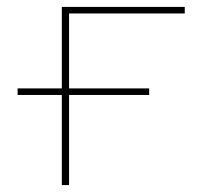

<svg xmlns="http://www.w3.org/2000/svg" viewBox="-20 -536 640 556"><path d="M159 -261H31V-280H159V-516H515V-497H180V-280H412V-261H180V0H159Z"/></svg>

Font: IBM Plex Mono Thin
Style: Regular
Weight: 100
Monospace: yes
Designer: Mike Abbink, Paul van der Laan, Pieter van Rosmalen
Foundry: Bold Monday
Version: Version 2.3